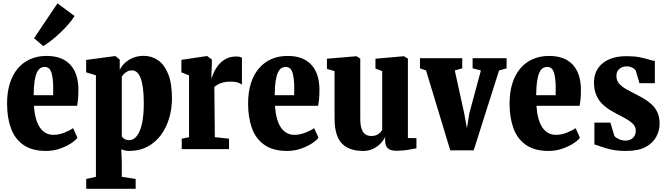

<svg xmlns="http://www.w3.org/2000/svg" viewBox="-20 -908 4061 1169"><path d="M260.5 11Q175 11 122.5 -25.8Q70 -62.5 46.5 -127.5Q23 -192.5 23 -277Q23 -345.5 39.8 -399.5Q56.5 -453.5 88.2 -491Q120 -528.5 164.2 -548Q208.5 -567.5 263.5 -567.5Q357.5 -567.5 406.8 -515.2Q456 -463 457.5 -365.5Q457.5 -330.5 455.2 -306.5Q453 -282.5 449.5 -264H186.5Q189.5 -220.5 198.5 -187.5Q207.5 -154.5 222.5 -132.2Q237.5 -110 258.2 -98.5Q279 -87 305.5 -87Q338.5 -87 372.5 -100.5Q406.5 -114 425 -128L451.5 -69.5Q440 -53 410.8 -34.2Q381.5 -15.5 342.5 -2.2Q303.5 11 260.5 11ZM185 -328.5H303.5Q303.5 -339 303.8 -349.8Q304 -360.5 304 -371Q304 -431 293.2 -465.8Q282.5 -500.5 252 -500.5Q238 -500.5 226 -493.2Q214 -486 205 -467.2Q196 -448.5 190.8 -415Q185.5 -381.5 185 -328.5ZM242.5 -628 187.5 -675.5 330 -887.5 434 -810.5Q420 -787 396.2 -760Q372.5 -733 345 -707Q317.5 -681 290.8 -660.2Q264 -639.5 243.5 -628Z M505 241.5V181.5L564 168.5V-449.5L504.5 -467.5V-543L679 -566.5H682.5L709 -545.5V-482.5Q721.5 -507.5 742.8 -526.8Q764 -546 792.5 -557Q821 -568 855 -568Q903 -568 941.8 -541.5Q980.5 -515 1003.8 -457.8Q1027 -400.5 1027 -309Q1027 -247.5 1010.5 -190.2Q994 -133 961 -87.5Q928 -42 878.8 -15.5Q829.5 11 764 11Q751.5 11 739.2 7.8Q727 4.5 718.5 1L721.5 82V168.5L806 181.5V241.5ZM766 -54.5Q793 -54.5 813 -79.8Q833 -105 844.2 -154.5Q855.5 -204 855.5 -277.5Q855.5 -333.5 850.2 -372Q845 -410.5 835.5 -434.2Q826 -458 813 -468.8Q800 -479.5 784 -479.5Q767 -479.5 754.2 -472.5Q741.5 -465.5 733.2 -456.5Q725 -447.5 721.5 -440.5V-78Q727 -68 739.2 -61.2Q751.5 -54.5 766 -54.5Z M1086.5 0V-63.5L1131 -72.5V-449L1084.5 -467.5V-543.5L1237.5 -566.5H1241.5L1270 -545.5V-521.5L1266.5 -434.5H1269.5Q1274 -450 1284.2 -471.8Q1294.5 -493.5 1312.2 -514.8Q1330 -536 1356.2 -550Q1382.5 -564 1418 -564Q1430 -564 1439 -561.8Q1448 -559.5 1453 -557V-392.5Q1442.5 -401.5 1426.2 -406.2Q1410 -411 1382 -411Q1356 -411 1337.2 -405.8Q1318.5 -400.5 1306 -393.2Q1293.5 -386 1285 -379.5L1288 -73L1374.5 -63.5V0Z M1728 11Q1642.5 11 1590 -25.8Q1537.5 -62.5 1514 -127.5Q1490.5 -192.5 1490.5 -277Q1490.5 -345.5 1507.2 -399.5Q1524 -453.5 1555.8 -491Q1587.5 -528.5 1631.8 -548Q1676 -567.5 1731 -567.5Q1825 -567.5 1874.2 -515.2Q1923.5 -463 1925 -365.5Q1925 -330.5 1922.8 -306.5Q1920.5 -282.5 1917 -264H1654Q1657 -220.5 1666 -187.5Q1675 -154.5 1690 -132.2Q1705 -110 1725.8 -98.5Q1746.5 -87 1773 -87Q1806 -87 1840 -100.5Q1874 -114 1892.5 -128L1919 -69.5Q1907.5 -53 1878.2 -34.2Q1849 -15.5 1810 -2.2Q1771 11 1728 11ZM1652.5 -328.5H1771Q1771 -339 1771.2 -349.8Q1771.5 -360.5 1771.5 -371Q1771.5 -431 1760.8 -465.8Q1750 -500.5 1719.5 -500.5Q1705.5 -500.5 1693.5 -493.2Q1681.5 -486 1672.5 -467.2Q1663.5 -448.5 1658.2 -415Q1653 -381.5 1652.5 -328.5Z M2392.5 10Q2356.5 10 2340.8 -5.8Q2325 -21.5 2325 -51V-73.5Q2313 -50.5 2294 -31.5Q2275 -12.5 2249.2 -0.8Q2223.5 11 2191 11Q2103.5 11 2060.2 -36Q2017 -83 2017 -187V-475L1970.5 -488.5V-550.5L2149.5 -565.5H2151.5L2173.5 -551V-185Q2173.5 -146.5 2181.5 -123.5Q2189.5 -100.5 2204.5 -90.2Q2219.5 -80 2241.5 -80Q2256 -80 2268.2 -84.2Q2280.5 -88.5 2290.2 -96.8Q2300 -105 2307 -117V-475L2266 -490.5V-550.5L2436 -565.5H2439.5L2463.5 -551V-67.5L2515.5 -67V-5Q2497.5 -1.5 2464.5 4.2Q2431.5 10 2392.5 10Z M2721.5 7.5 2574 -479 2537 -492V-553.5H2794.5V-492L2749 -479L2806 -219.5L2823 -126.5L2837.5 -218L2908 -479L2857.5 -492V-553.5H3064.5V-492L3018.5 -479L2864 7.5Z M3320 11Q3234.5 11 3182 -25.8Q3129.5 -62.5 3106 -127.5Q3082.5 -192.5 3082.5 -277Q3082.5 -345.5 3099.2 -399.5Q3116 -453.5 3147.8 -491Q3179.5 -528.5 3223.8 -548Q3268 -567.5 3323 -567.5Q3417 -567.5 3466.2 -515.2Q3515.5 -463 3517 -365.5Q3517 -330.5 3514.8 -306.5Q3512.5 -282.5 3509 -264H3246Q3249 -220.5 3258 -187.5Q3267 -154.5 3282 -132.2Q3297 -110 3317.8 -98.5Q3338.5 -87 3365 -87Q3398 -87 3432 -100.5Q3466 -114 3484.5 -128L3511 -69.5Q3499.5 -53 3470.2 -34.2Q3441 -15.5 3402 -2.2Q3363 11 3320 11ZM3244.5 -328.5H3363Q3363 -339 3363.2 -349.8Q3363.5 -360.5 3363.5 -371Q3363.5 -431 3352.8 -465.8Q3342 -500.5 3311.5 -500.5Q3297.5 -500.5 3285.5 -493.2Q3273.5 -486 3264.5 -467.2Q3255.5 -448.5 3250.2 -415Q3245 -381.5 3244.5 -328.5Z M3791.5 11Q3741 11 3704 3Q3667 -5 3641.5 -14.5Q3616 -24 3599 -28.5V-161.5H3696.5L3720 -82.5Q3722.5 -75.5 3733.8 -68.5Q3745 -61.5 3759.2 -56.8Q3773.5 -52 3785.5 -52Q3807 -52 3821.2 -59.5Q3835.5 -67 3843.2 -81Q3851 -95 3851 -112.5Q3851 -139 3829 -158.2Q3807 -177.5 3773.2 -194.8Q3739.5 -212 3703.5 -232.5Q3671.5 -251 3647.5 -274.5Q3623.5 -298 3610 -330.5Q3596.5 -363 3596.5 -407.5Q3596.5 -453.5 3619 -489.2Q3641.5 -525 3685.8 -545.5Q3730 -566 3794 -566Q3842 -566 3874.2 -559.5Q3906.5 -553 3928.8 -546Q3951 -539 3967 -537V-401.5H3873.5L3851 -477Q3848 -483.5 3840.2 -489.5Q3832.5 -495.5 3821.2 -499.8Q3810 -504 3798.5 -504Q3778.5 -504 3763.8 -497Q3749 -490 3741 -476.8Q3733 -463.5 3733 -445Q3733 -417.5 3750.2 -398.2Q3767.5 -379 3794.5 -364.2Q3821.5 -349.5 3849.5 -335Q3876.5 -321.5 3902.5 -306Q3928.5 -290.5 3949.8 -270.2Q3971 -250 3983.5 -222Q3996 -194 3996 -155Q3996 -114.5 3976.2 -76.2Q3956.5 -38 3911.8 -13.5Q3867 11 3791.5 11Z"/></svg>

Font: Merriweather 24pt SemiCondensed Black
Style: Regular
Weight: 900
Width: 4
Designer: Eben Sorkin
Foundry: Eben Sorkin
Version: Version 2.100